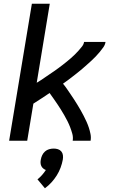

<svg xmlns="http://www.w3.org/2000/svg" viewBox="-20 -755 640 1030"><path d="M29 0 151 -735H247L177 -311Q189 -318 201 -326Q213 -334 224.5 -342Q236 -350 248 -358Q260 -366 271.5 -374Q283 -382 294.5 -390.5Q306 -399 317 -407.5Q328 -416 339 -425Q350 -434 361 -443.5Q372 -453 382 -463Q392 -473 401.5 -483.5Q411 -494 420 -505.5Q429 -517 431 -530H546Q546 -530 546 -530Q546 -530 546 -530Q546 -530 546 -530Q546 -530 546 -530Q544 -515 534.5 -501.5Q525 -488 514.5 -475.5Q504 -463 493 -451.5Q482 -440 470 -429Q458 -418 445.5 -407Q433 -396 421 -385.5Q409 -375 396 -365Q383 -355 370.5 -345Q358 -335 345 -325.5Q332 -316 318 -306Q329 -293 338.5 -279Q348 -265 358 -250.5Q368 -236 377 -222Q386 -208 395 -193.5Q404 -179 412.5 -164Q421 -149 429 -133.5Q437 -118 444 -102.5Q451 -87 456.5 -70.5Q462 -54 465.5 -36Q469 -18 466 0H370Q373 -19 368 -37Q363 -55 356.5 -72Q350 -89 342 -105Q334 -121 325 -136.5Q316 -152 306.5 -167.5Q297 -183 287 -197.5Q277 -212 267 -226.5Q257 -241 246 -256Q224 -241 202.5 -227Q181 -213 159 -199L126 0ZM221 255 181 207Q194 197 205.5 184Q217 171 226 157Q218 154 211.5 148.5Q205 143 201.5 135.5Q198 128 197.5 119Q197 110 199 101Q201 89 206.5 77.5Q212 66 221.5 57.5Q231 49 243.5 45.5Q256 42 268 42Q280 42 291 45.5Q302 49 309 57.5Q316 66 317.5 77.5Q319 89 317 101Q313 123 305 144.5Q297 166 284.5 186Q272 206 256 223.5Q240 241 221 255Z"/></svg>

Font: Iosevka Curly MdExObl
Style: Regular
Weight: 500
Width: 7
Italic angle: -9°
Monospace: yes
Designer: Belleve Invis
Foundry: Belleve Invis
Version: Version 11.1.0; ttfautohint (v1.8.3)